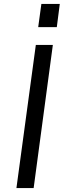

<svg xmlns="http://www.w3.org/2000/svg" viewBox="-20 -950 322 970"><path d="M282 -930H189L173 -813H267ZM161 -723 63 0H150L247 -723Z"/></svg>

Font: United Sans
Style: Italic
Weight: 400
Italic angle: -8°
Designer: Pablo Impallari, Rodrigo Fuenzalida (Modified by Dan O. Williams)
Version: Version 1.000;PS 001.000;hotconv 1.0.88;makeotf.lib2.5.64775